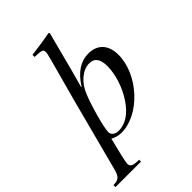

<svg xmlns="http://www.w3.org/2000/svg" viewBox="-333 -785 1091 1091"><g transform="rotate(-45 212.5 -239.0)"><path d="M189 -335C201 -376 219 -442 280 -678L275 -683C226 -674 190 -668 123 -660V-643C182 -641 188 -638 188 -616C188 -607 185 -596 179 -573L174 -554L106 -304L-8 130C-20 175 -32 188 -75 189V205H130V190C83 190 66 182 66 159C66 145 82 75 103 -6C128 7 146 11 169 11C315 11 469 -156 469 -315C469 -394 426 -441 353 -441C290 -441 237 -406 191 -333ZM379 -313C379 -247 352 -164 310 -103C268 -40 218 -8 165 -8C137 -8 117 -23 117 -45C117 -79 152 -209 182 -284C209 -352 263 -398 317 -398C359 -398 379 -370 379 -313Z"/></g></svg>

Font: STIXGeneral
Style: Italic
Weight: 400
Italic angle: -16.33°
Designer: MicroPress Inc., with final additions and corrections provided by Coen Hoffman, Elsevier (retired)
Version: Version 1.1.0